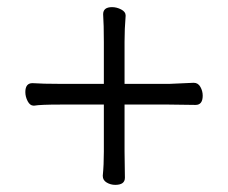

<svg xmlns="http://www.w3.org/2000/svg" viewBox="-20 -515 640 538"><path d="M330 -17Q330 3 303 3Q290 3 279 -3.5Q268 -10 268 -22V-23Q271 -53 271 -90V-222H148Q94 -222 76 -219H74Q64 -219 57.5 -231.5Q51 -244 51 -257Q51 -282 71 -282Q99 -280 149 -280H271V-397Q271 -447 269 -475Q269 -495 294 -495Q307 -495 319.5 -488.5Q332 -482 332 -472V-470Q329 -434 329 -398V-280H455Q462 -280 522 -283H523Q535 -283 541.5 -271.5Q548 -260 548 -247Q548 -221 528 -221L454 -222H329V-91Z"/></svg>

Font: ToneOZ-Pinyin-WenKai-Regular
Style: Regular
Weight: 400
Designer: Fontworks Inc.
Foundry: ToneOZ
Version: Version 0.240331